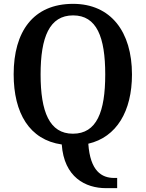

<svg xmlns="http://www.w3.org/2000/svg" viewBox="-20 -745 758 998"><path d="M531 233H589V180H574C508 180 449 144 439 2C586 -32 666 -167 666 -358C666 -580 556 -725 360 -725C152 -725 51 -580 51 -359C51 -157 133 -18 301 6C313 176 424 233 531 233ZM359 -50C237 -50 191 -164 191 -358C191 -552 237 -665 360 -665C483 -665 527 -552 527 -358C527 -164 483 -50 359 -50Z"/></svg>

Font: Noto Serif Khmer SemiCondensed SemiBold
Style: Regular
Weight: 600
Width: 4
Designer: Danh Hong and the Monotype Design Team
Foundry: Monotype Imaging Inc.
Version: Version 2.004